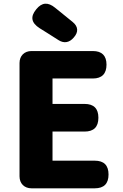

<svg xmlns="http://www.w3.org/2000/svg" viewBox="-20 -1022 670 1042"><path d="M86 -372V-65C86 -26 112 0 151 0H327H494C544 0 569 -25 569 -75C569 -125 544 -150 494 -150H265V-308H439C489 -308 514 -333 514 -383C514 -433 489 -458 439 -458H265V-596H484C533 -596 558 -622 558 -671C558 -720 533 -745 484 -745H151C112 -745 86 -719 86 -680ZM235 -844 298 -804C328 -785 357 -791 380 -818C407 -848 405 -878 374 -903L321 -946L279 -980C241 -1011 208 -1010 177 -972C143 -931 150 -898 195 -869Z"/></svg>

Font: GenSenRounded2 TW H
Style: Regular
Weight: 900
Version: Version 2.100;PS 2.1;hotconv 16.6.51;makeotf.lib2.5.65220 DE